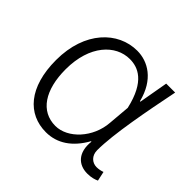

<svg xmlns="http://www.w3.org/2000/svg" viewBox="-138 -706 879 879"><g transform="rotate(45 301.5 -267.0)"><path d="M257 13C329 13 389 -27 432 -104H435C426 -26 467 13 525 13C551 13 569 7 582 1L572 -45C561 -41 547 -38 534 -38C505 -38 481 -60 481 -95C481 -200 517 -385 547 -534H489L464 -392H461C433 -505 358 -547 289 -547C166 -547 56 -440 56 -254C56 -78 139 13 257 13ZM267 -38C172 -38 117 -121 117 -255C117 -411 201 -496 292 -496C344 -496 411 -472 443 -331L434 -226C427 -123 347 -38 267 -38Z"/></g></svg>

Font: GenYoGothic2 TW L
Style: Regular
Weight: 300
Version: Version 2.100;PS 2.1;hotconv 16.6.51;makeotf.lib2.5.65220 DE